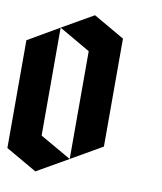

<svg xmlns="http://www.w3.org/2000/svg" viewBox="-96 -976 885 1052"><g transform="rotate(10 346.5 -449.5)"><path d="M0 -699.2Q0 -500 0 -99.6Q57.6 -66.4 172.9 0Q231.4 -33.2 346.7 -99.6Q289.1 -132.8 172.9 -199.2Q172.9 -399.4 172.9 -799.8Q115.2 -766.6 0 -699.2ZM519.5 -199.2Q519.5 -399.4 519.5 -799.8Q461.9 -833 346.7 -899.4Q289.1 -866.2 172.9 -799.8Q231.4 -766.6 346.7 -699.2Q346.7 -500 346.7 -99.6Q404.3 -132.8 519.5 -199.2Z"/></g></svg>

Font: DreiFraktur
Style: Regular
Weight: 400
Designer: JayCobs
Version: Version 1.2